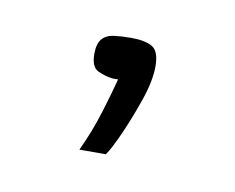

<svg xmlns="http://www.w3.org/2000/svg" viewBox="-33 -83 245 200"><g transform="rotate(10 90.0 17.0)"><path d="M60 79Q70 58 77 35Q84 12 87 0Q86 0 84.5 0Q83 0 81 0Q73 -1 65.5 -4.5Q58 -8 58 -22Q58 -33 62.5 -38Q67 -43 75 -44Q83 -45 93 -45Q108 -45 115.5 -40.5Q123 -36 123 -20Q123 -5 116 15.5Q109 36 101 54Q93 72 88 79Z"/></g></svg>

Font: Genos Thin Light
Style: Regular
Weight: 300
Version: Version 1.010